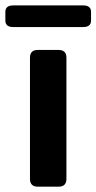

<svg xmlns="http://www.w3.org/2000/svg" viewBox="-46 -700 361 720"><path d="M3.4 -598.6Q-25.9 -598.6 -25.9 -623V-655.3Q-25.9 -679.7 3.4 -679.7H266.1Q295.4 -679.7 295.4 -655.3V-623Q295.4 -598.6 266.1 -598.6ZM95.7 0Q66.4 0 66.4 -29.3V-483.4Q66.4 -512.7 95.7 -512.7H173.8Q203.1 -512.7 203.1 -483.4V-29.3Q203.1 0 173.8 0Z"/></svg>

Font: Istok Web
Style: Bold
Weight: 700
Designer: Andrey V. Panov
Foundry: Andrey V. Panov
Version: Version 1.0.2g